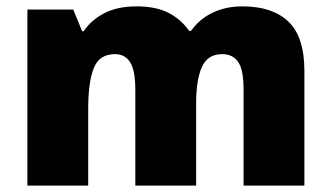

<svg xmlns="http://www.w3.org/2000/svg" viewBox="-20 -583 1040 603"><path d="M741 -563Q836 -563 886 -515Q936 -467 936 -360V0H745V-301Q745 -364 728 -388.5Q711 -413 678 -413Q632 -413 614 -372.5Q596 -332 596 -258V0H405V-301Q405 -361 389 -387Q373 -413 341 -413Q292 -413 274.5 -369Q257 -325 257 -242V0H66V-553H210L238 -485H243Q265 -519 306.5 -541Q348 -563 409 -563Q470 -563 509.5 -542.5Q549 -522 574 -486H580Q606 -523 647.5 -543Q689 -563 741 -563Z"/></svg>

Font: Noto Sans Meetei Mayek Black
Style: Regular
Weight: 900
Designer: Monotype Design Team and Neelakash Kshetrimayum
Foundry: Monotype Imaging Inc.
Version: Version 2.002; ttfautohint (v1.8.4.7-5d5b)